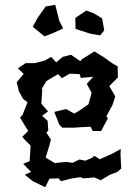

<svg xmlns="http://www.w3.org/2000/svg" viewBox="-20 -749 570 803"><path d="M341 -705 295 -674 296 -628 358 -608 399 -601 416 -622 407 -672 373 -693ZM50 -405 59 -367 77 -335 95 -321 74 -268 64 -257 98 -201 73 -177 84 -164 108 -140 104 -75 77 -64 110 -30 84 -18 116 8 169 34 187 -2 225 -3 235 9 277 -2 315 -8 330 -3 375 -7 401 5 439 -18 458 -25 471 -30 487 -44 484 -105 485 -126 449 -106 397 -83 375 -97 365 -89 337 -77 312 -82 284 -68 256 -72 209 -67 171 -90 187 -142 193 -165 174 -194 182 -204 179 -244 156 -265 181 -283 153 -315 157 -377 153 -375 174 -410 223 -439 239 -422 272 -441 313 -439 318 -423 370 -428 343 -398 363 -361 350 -313 310 -285 290 -274 257 -293 207 -281 228 -228 240 -215H287L318 -217L359 -219L368 -201H403L431 -254L425 -263L450 -309L462 -345L461 -348L437 -389L473 -425L472 -472L453 -482L414 -510L407 -514L375 -534L322 -501L316 -493L277 -520L242 -511L215 -488L194 -511L168 -496L126 -485H87L55 -463L79 -440ZM117 -637 166 -597 205 -612 244 -630 228 -662 211 -729 171 -722 139 -677Z"/></svg>

Font: チョークS
Style: Regular
Weight: 400
Designer: [Stick] Fontworks Inc.
Foundry: [Stick] Fontworks Inc.
Version: Version 1.200;FEAKit 1.0